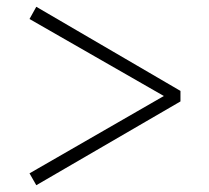

<svg xmlns="http://www.w3.org/2000/svg" viewBox="-20 -642 615 566"><path d="M512 -374 87 -622 67 -586 463 -359 67 -131 87 -96 512 -343Z"/></svg>

Font: Noto Serif TC Light
Style: Regular
Weight: 300
Designer: Ryoko NISHIZUKA 西塚涼子 (kana & ideographs); Frank Grießhammer (Latin, Greek & Cyrillic); Wenlong ZHANG 张文龙 (bopomofo); San
Foundry: Adobe
Version: Version 2.001;hotconv 1.1.0;makeotfexe 2.6.0